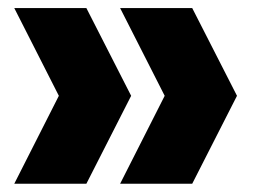

<svg xmlns="http://www.w3.org/2000/svg" viewBox="-20 -523 645 478"><path d="M15.5 -65.5 126.5 -284.5 15.5 -503H195L306.5 -284.5L195 -65.5ZM279 -65.5 390 -284.5 279 -503H458.5L570 -284.5L458.5 -65.5Z"/></svg>

Font: Encode Sans SC SemiCondensed ExtraBold
Style: Regular
Weight: 800
Width: 4
Designer: Multiple Designers
Foundry: Impallari Type
Version: Version 3.002